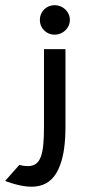

<svg xmlns="http://www.w3.org/2000/svg" viewBox="-138 -641 341 742"><path d="M-118 58 -111 61C-20 93 60 95 95 -5C108 -40 115 -88 115 -152V-451H32V-152C32 -43 20 1 -31 1C-39 1 -49 0 -60 -3L-63 -4ZM16 -564C16 -532 41 -507 73 -507C105 -507 132 -532 132 -564C132 -596 105 -621 73 -621C41 -621 16 -596 16 -564Z"/></svg>

Font: Charger Sport
Style: SeBdExt
Weight: 600
Designer: Jasper
Foundry: Cannot Into Space Fonts
Version: Version 1.1